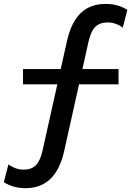

<svg xmlns="http://www.w3.org/2000/svg" viewBox="-38 -735 706 980"><path d="M92.5 225.5Q60 225.5 32.2 217.5Q4.5 209.5 -18.5 195L5 104Q18 114.5 39 122.8Q60 131 81.5 131Q122 131 144.5 109Q167 87 179.5 32L304 -526Q325.5 -622 374.2 -668.5Q423 -715 501 -715Q534 -715 561.5 -707.2Q589 -699.5 612 -684.5L588.5 -593.5Q576 -604.5 554.8 -612.5Q533.5 -620.5 512 -620.5Q472 -620.5 449 -598.5Q426 -576.5 413.5 -521L289.5 36.5Q268 132 218.5 178.8Q169 225.5 92.5 225.5ZM79.5 -304.5V-382.5H567V-304.5Z"/></svg>

Font: Geologica Cursive
Style: Regular
Weight: 400
Designer: Sindre Bremnes, Frode Helland
Foundry: Monokrom Skriftforlag AS
Version: Version 1.010;gftools[0.9.28]